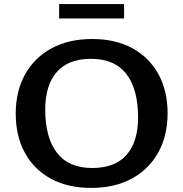

<svg xmlns="http://www.w3.org/2000/svg" viewBox="-20 -909 898 940"><path d="M431.5 -718Q546 -718 628.8 -672.5Q711.5 -627 756 -545.2Q800.5 -463.5 800.5 -354.5Q800.5 -245 755 -162.8Q709.5 -80.5 625.5 -34.8Q541.5 11 426 11Q311 11 228.2 -34.5Q145.5 -80 101.2 -162Q57 -244 57 -352.5Q57 -462 102.5 -544.2Q148 -626.5 232 -672.2Q316 -718 431.5 -718ZM432 -86.5Q543 -86.5 599.5 -150.8Q656 -215 656 -334Q656 -472 598.8 -546.5Q541.5 -621 425 -621Q314.5 -621 258 -556.5Q201.5 -492 201.5 -373Q201.5 -235 258.8 -160.8Q316 -86.5 432 -86.5ZM269.5 -818.5V-889H587.5V-818.5Z"/></svg>

Font: Newsreader Caption Medium
Style: Regular
Weight: 500
Designer: Hugues Gentile
Foundry: Production Type
Version: Version 1.001